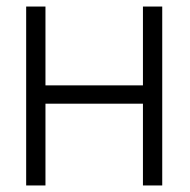

<svg xmlns="http://www.w3.org/2000/svg" viewBox="-20 -617 580 587"><path d="M60 -597H119V-356H417V-597H476V-50H417V-300H119V-50H60Z"/></svg>

Font: IBM 3270
Style: Regular
Weight: 400
Monospace: yes
Version: Version 2.3.1